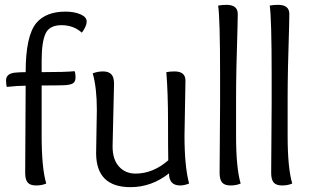

<svg xmlns="http://www.w3.org/2000/svg" viewBox="-20 -763 1287 793"><path d="M84 -49 86 -409Q53 -409 8 -404Q5 -414 5 -431Q5 -459 42 -463Q64 -465 86 -465Q86 -615 130 -668Q170 -715 250 -715Q286 -715 312 -704Q338 -693 338 -674Q338 -655 318 -628Q284 -659 234 -659Q184 -659 168 -624Q152 -589 152 -512V-465Q249 -465 288 -469Q292 -461 292 -443.5Q292 -426 281.5 -419Q271 -412 243.5 -411Q216 -410 152 -410V-202Q152 -69 171 -5Q153 3 129 3Q105 3 94.5 -9Q84 -21 84 -49Z M746 -430 742 -203Q742 -76 761 -5Q741 3 724 3Q678 3 678 -47Q606 10 519 10Q377 10 377 -131L380 -309Q380 -400 363 -460Q383 -468 405.5 -468Q428 -468 439.5 -456.5Q451 -445 451 -417Q451 -417 445 -158Q445 -104 471.5 -75Q498 -46 540 -46Q612 -46 675 -101Q674 -144 674 -261Q674 -378 667 -465Q683 -468 701 -468Q746 -468 746 -430Z M887 -49 889 -335V-451Q889 -687 881 -740Q897 -743 916 -743Q962 -743 962 -705Q962 -701 961 -652Q955 -470 955 -358V-202Q955 -69 974 -5Q956 3 932 3Q908 3 897.5 -9Q887 -21 887 -49Z M1100 -49 1102 -335V-451Q1102 -687 1094 -740Q1110 -743 1129 -743Q1175 -743 1175 -705Q1175 -701 1174 -652Q1168 -470 1168 -358V-202Q1168 -69 1187 -5Q1169 3 1145 3Q1121 3 1110.5 -9Q1100 -21 1100 -49Z"/></svg>

Font: Overlock Mod
Style: Regular
Weight: 400
Designer: Dario Muhafara
Foundry: Dario Manuel Muhafara
Version: Version 1.001